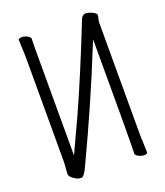

<svg xmlns="http://www.w3.org/2000/svg" viewBox="-132 -793 764 889"><g transform="rotate(-20 250.0 -348.0)"><path d="M63 -659 62 -695Q62 -696 66.5 -698.5Q71 -701 78 -701Q92 -701 106 -693.5Q120 -686 120 -677Q120 -665 119 -640V-103L201 -280Q277 -449 368 -679Q375 -700 391 -703Q407 -703 424 -695.5Q441 -688 445 -679Q445 -669 442 -660Q439 -651 439 -641V-105Q439 -74 440.5 -45Q442 -16 442 1L438 4Q434 7 426 7Q412 7 398 -0.5Q384 -8 384 -17Q384 -29 385 -55L386 -188V-578L376 -554Q275 -303 150 -39Q130 6 116 6Q98 6 79.5 -7.5Q61 -21 61 -33L63 -61Q65 -79 65 -88V-589Q65 -631 63 -659Z"/></g></svg>

Font: Moon Stars Kai T HW Light
Style: Regular
Weight: 300
Designer: GuiWonder
Version: Version 1.101